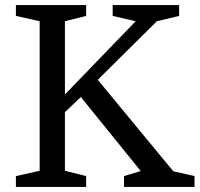

<svg xmlns="http://www.w3.org/2000/svg" viewBox="-20 -740 790 760"><path d="M237 -656V-366L517 -656L426 -677V-720H689V-677L601 -656L367 -424L666 -62L750 -43V0H471V-43L537 -63L300 -356L237 -296V-64L321 -43V0H43V-43L137 -64V-656L43 -677V-720H321V-677Z"/></svg>

Font: Domine
Style: Regular
Weight: 400
Designer: Pablo Impallari, Rodrigo Fuenzalida, Brenda Gallo
Foundry: Pablo Impallari, Rodrigo Fuenzalida, Brenda Gallo
Version: Version 2.000